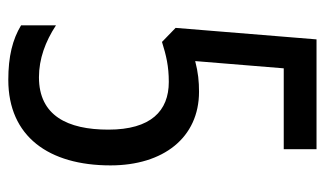

<svg xmlns="http://www.w3.org/2000/svg" viewBox="-176 -578 764 451"><g transform="rotate(90 205.5 -352.0)"><path d="M167 10C300 10 368 -85 368 -230C368 -354 303 -438 195 -438C171 -438 150 -436 123 -429L140 -637H330V-714H72L45 -383L78 -351C110 -361 135 -367 172 -367C240 -367 284 -325 284 -225C284 -129 251 -62 161 -62C118 -62 77 -77 39 -102V-20C72 0 112 10 167 10Z"/></g></svg>

Font: Noto Sans Devanagari ExtraCondensed
Style: Regular
Weight: 400
Width: 2
Designer: Jelle Bosma - Monotype Design Team
Foundry: Monotype Imaging Inc.
Version: Version 2.004